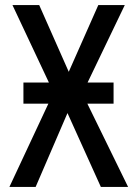

<svg xmlns="http://www.w3.org/2000/svg" viewBox="-20 -734 540 754"><path d="M17 0 170 -327H72V-410H172L29 -714H134L250 -452L366 -714H470L324 -410H426V-327H323L483 0H376L245 -290L120 0Z"/></svg>

Font: Noto Sans Mono ExtraCondensed Medium
Style: Regular
Weight: 500
Width: 2
Designer: Monotype Design Team
Foundry: Monotype Imaging Inc.
Version: Version 2.014